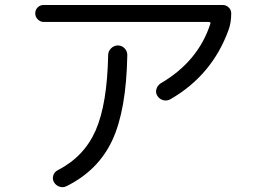

<svg xmlns="http://www.w3.org/2000/svg" viewBox="-20 -733 1040 774"><path d="M156.2 -644.5Q142.6 -644.5 132.3 -654.8Q122.1 -665 122.1 -679.2Q122.1 -693.4 131.8 -703.1Q141.6 -712.9 156.2 -712.9H877.9Q891.6 -712.9 901.9 -703.1Q912.1 -693.4 912.1 -678.7Q912.1 -641.6 901.4 -612.3Q835 -429.7 667 -333Q653.3 -325.2 638.2 -329.1Q623 -333 614.3 -346.7Q606.4 -359.4 610.4 -373.5Q614.3 -387.7 627 -396.5Q779.3 -485.4 828.1 -637.7Q830.1 -644.5 821.3 -644.5ZM416 -510.7Q416 -526.4 427.7 -538.1Q439.5 -549.8 455.1 -549.8Q470.7 -549.8 481.9 -538.6Q493.2 -527.3 493.2 -510.7Q489.3 -289.1 432.6 -167.5Q376 -45.9 248 17.6Q234.4 24.4 219.7 19.5Q205.1 14.6 197.3 1Q190.4 -11.7 194.8 -25.9Q199.2 -40 212.9 -46.9Q319.3 -101.6 365.7 -207.5Q412.1 -313.5 416 -510.7Z"/></svg>

Font: Rounded Mgen+ 1m regular
Style: Regular
Weight: 400
Designer: [Source Han Sans]
Ryoko NISHIZUKA  (kana & ideographs); Paul D. Hunt (Latin, Greek & Cyrillic); Wenlong ZHANG  (bopomofo
Version: Version 1.059.20150602